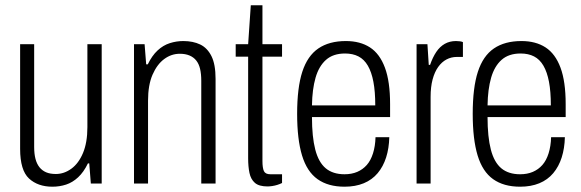

<svg xmlns="http://www.w3.org/2000/svg" viewBox="-20 -693 2195 725"><path d="M178 12Q123 12 89.5 -19Q56 -50 56 -131V-526H109V-138Q109 -112 114 -93Q119 -74 129 -61.5Q139 -49 154 -42.5Q169 -36 191 -36Q222 -36 249.5 -56Q277 -76 293.5 -115.5Q310 -155 310 -213V-526H364V0H323L317 -76H312Q296 -43 275 -23.5Q254 -4 229.5 4Q205 12 178 12Z M486 0V-526H526L532 -450H538Q554 -483 575 -502.5Q596 -522 621 -530Q646 -538 672 -538Q709 -538 736 -525Q763 -512 778.5 -481Q794 -450 794 -395V0H740V-388Q740 -414 735.5 -433Q731 -452 721 -464.5Q711 -477 695.5 -483.5Q680 -490 659 -490Q627 -490 600 -470Q573 -450 556 -411Q539 -372 539 -313V0Z M990 11Q958 11 942.5 -2.5Q927 -16 922 -40Q917 -64 917 -95V-479H870V-526H917L927 -673H971V-526H1045V-479H971V-85Q971 -59 976.5 -47Q982 -35 1001 -35H1045V-2Q1037 2 1027.5 5Q1018 8 1008 9.5Q998 11 990 11Z M1281 12Q1219 12 1179 -16.5Q1139 -45 1120.5 -106Q1102 -167 1102 -263Q1102 -362 1121.5 -422Q1141 -482 1182 -510Q1223 -538 1286 -538Q1340 -538 1377 -514Q1414 -490 1433.5 -437.5Q1453 -385 1453 -300V-251H1158Q1158 -176 1170.5 -128Q1183 -80 1210 -57.5Q1237 -35 1281 -35Q1308 -35 1329 -44Q1350 -53 1365 -70Q1380 -87 1388.5 -114Q1397 -141 1398 -175H1450Q1449 -133 1438 -98.5Q1427 -64 1406 -39Q1385 -14 1353.5 -1Q1322 12 1281 12ZM1158 -295H1397Q1397 -347 1390 -384Q1383 -421 1369 -445Q1355 -469 1333.5 -480Q1312 -491 1283 -491Q1238 -491 1211 -467Q1184 -443 1171.5 -399.5Q1159 -356 1158 -295Z M1553 0V-526H1594L1599 -448H1604Q1614 -477 1627.5 -497Q1641 -517 1659.5 -527.5Q1678 -538 1702 -538Q1710 -538 1717 -537Q1724 -536 1728 -534V-478H1705Q1684 -478 1666 -468.5Q1648 -459 1634.5 -440Q1621 -421 1613.5 -393Q1606 -365 1606 -327V0Z M1944 12Q1882 12 1842 -16.5Q1802 -45 1783.5 -106Q1765 -167 1765 -263Q1765 -362 1784.5 -422Q1804 -482 1845 -510Q1886 -538 1949 -538Q2003 -538 2040 -514Q2077 -490 2096.5 -437.5Q2116 -385 2116 -300V-251H1821Q1821 -176 1833.5 -128Q1846 -80 1873 -57.5Q1900 -35 1944 -35Q1971 -35 1992 -44Q2013 -53 2028 -70Q2043 -87 2051.5 -114Q2060 -141 2061 -175H2113Q2112 -133 2101 -98.5Q2090 -64 2069 -39Q2048 -14 2016.5 -1Q1985 12 1944 12ZM1821 -295H2060Q2060 -347 2053 -384Q2046 -421 2032 -445Q2018 -469 1996.5 -480Q1975 -491 1946 -491Q1901 -491 1874 -467Q1847 -443 1834.5 -399.5Q1822 -356 1821 -295Z"/></svg>

Font: Archivo Condensed ExtraLight
Style: Regular
Weight: 250
Width: 3
Designer: Hector Gatti
Foundry: Omnibus-Type
Version: Version 2.001